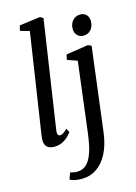

<svg xmlns="http://www.w3.org/2000/svg" viewBox="-154 -897 873 1231"><g transform="rotate(-15 283.0 -282.0)"><path d="M152 -87Q149.5 -70 154 -60.8Q158.5 -51.5 167 -51.5Q176.5 -51.5 188 -57.8Q199.5 -64 217.5 -81.5L230.5 -57Q225.5 -49 210.8 -33Q196 -17 171.5 -3.5Q147 10 112.5 10Q95 10 80.5 4Q66 -2 57.8 -16Q49.5 -30 50 -52Q50 -56.5 50.5 -62.8Q51 -69 52 -76Q53 -83 53.5 -87.5L153.5 -747.5L92 -765L100.5 -799L239 -817.5L259.5 -805ZM442 1Q432 82.5 402.8 139Q373.5 195.5 329.5 225Q285.5 254.5 230 254.5Q205 254.5 183.2 249.8Q161.5 245 152.5 237L168.5 195Q175.5 197.5 188.5 200Q201.5 202.5 213 202.5Q246 202.5 268.8 184.5Q291.5 166.5 306.2 134.8Q321 103 330 61.2Q339 19.5 344.5 -27L401 -484L334.5 -507.5L342 -541.5L489.5 -564L511.5 -553.5ZM479 -629.5Q454 -629.5 437.8 -646.5Q421.5 -663.5 422 -691.5Q422.5 -724 442.5 -745.2Q462.5 -766.5 492 -766.5Q517.5 -766.5 533 -750Q548.5 -733.5 548 -707.5Q548 -673 528.5 -651.2Q509 -629.5 479 -629.5Z"/></g></svg>

Font: Merriweather 24pt
Style: Italic
Weight: 400
Italic angle: -7.8°
Designer: Eben Sorkin
Foundry: Eben Sorkin
Version: Version 2.101